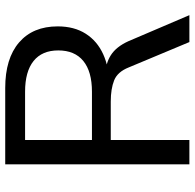

<svg xmlns="http://www.w3.org/2000/svg" viewBox="-25 -720 745 735"><g transform="rotate(-90 347.5 -352.5)"><path d="M86 0V-705H378Q491 -705 552.5 -652Q614 -599 614 -504Q614 -441 586 -397Q558 -353 507.5 -330Q457 -307 390 -307L407 -321H431Q472 -321 504 -300.5Q536 -280 557 -234L657 0H554L457 -232Q440 -275 407.5 -288Q375 -301 326 -301H179V0ZM179 -373H364Q441 -373 481.5 -406Q522 -439 522 -502Q522 -564 481.5 -596.5Q441 -629 364 -629H179Z"/></g></svg>

Font: Mulish ExtraLight Medium
Style: Regular
Weight: 500
Version: Version 3.603